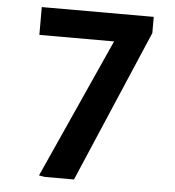

<svg xmlns="http://www.w3.org/2000/svg" viewBox="-51 -743 722 791"><g transform="rotate(5 310.0 -348.0)"><path d="M553 -696V-629L284 0H163L139 -4L399 -581H90V-696Z"/></g></svg>

Font: AmikoBold
Style: Bold
Weight: 700
Designer: Pablo Impallari, Rodrigo Fuenzalida, Andres Torresi
Foundry: Impallari Type
Version: Version 1.000; ttfautohint (v1.3)